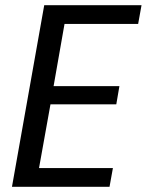

<svg xmlns="http://www.w3.org/2000/svg" viewBox="-20 -718 564 738"><path d="M511 -626H228L186 -387H439L427 -317H174L130 -72H414L401 0H26L150 -698H524Z"/></svg>

Font: SVN-Poppins
Style: Italic
Weight: 400
Italic angle: -10°
Designer: Ninad Kale (Devanagari), Jonny Pinhorn (Latin)
Foundry: Indian Type Foundry
Version: Version 3.002 2017; ttfautohint (v1.8.3)